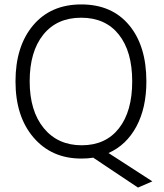

<svg xmlns="http://www.w3.org/2000/svg" viewBox="-20 -708 741 867"><path d="M346.5 -628Q237 -628 175.5 -551.5Q114 -475 114 -341Q114 -207 177.5 -129.5Q241 -52 349 -52Q457 -52 517 -128.5Q577 -205 577 -340.5Q577 -476 516.5 -552Q456 -628 346.5 -628ZM641 -340Q641 -221 596 -137Q551 -53 470 -17L668 111L603 139L401 4Q378 8 347 8Q213 8 131.5 -87Q50 -182 50 -340.5Q50 -499 129.5 -593.5Q209 -688 347 -688Q485 -688 563 -594.5Q641 -501 641 -340Z"/></svg>

Font: Hind Colombo Light
Style: Regular
Weight: 300
Designer: Jyotish Sonowal, Aditi Pimprikar
Foundry: Indian Type Foundry
Version: Version 1.000;PS 1.0;hotconv 1.0.86;makeotf.lib2.5.63406; tt